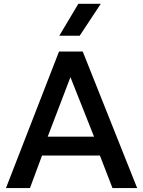

<svg xmlns="http://www.w3.org/2000/svg" viewBox="-20 -964 734 984"><path d="M10.5 0 282.5 -700H404L683 0H556.5L492 -167H195.5L133.5 0ZM224.5 -263.5H462L341 -568.5ZM284 -781 381.5 -944.5H496.5L388.5 -781Z"/></svg>

Font: Geologica
Style: Regular
Weight: 400
Designer: Sindre Bremnes, Frode Helland
Foundry: Monokrom Skriftforlag AS
Version: Version 1.010; ttfautohint (v1.8.4.7-5d5b);gftools[0.9.28]